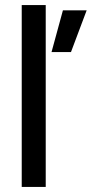

<svg xmlns="http://www.w3.org/2000/svg" viewBox="-20 -740 363 760"><path d="M66 -720H161V0H66ZM229 -699H323L261 -534H184Z"/></svg>

Font: Oak Sans Medium
Style: Regular
Weight: 500
Designer: Erik Kennedy, Walven
Foundry: Erik Kennedy, Walven
Version: Version 1.000